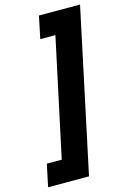

<svg xmlns="http://www.w3.org/2000/svg" viewBox="-212 -797 687 1029"><g transform="rotate(-15 131.5 -283.0)"><path d="M-78.1 168 -51.8 43.9H30.8L170.9 -609.9H86.9L112.8 -733.9H340.8L148.9 168Z"/></g></svg>

Font: Open Sans Condensed ExtraBold
Style: Italic
Weight: 800
Width: 3
Italic angle: -12°
Designer: Monotype Design Team
Foundry: Monotype Imaging Inc.
Version: Version 3.003; ttfautohint (v1.8.4)